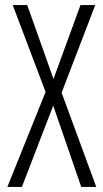

<svg xmlns="http://www.w3.org/2000/svg" viewBox="-20 -734 406 754"><path d="M358 0H299L189 -319L66 0H9L159 -373L30 -714H87L190 -424L296 -714H354L222 -370Z"/></svg>

Font: Noto Sans Ethiopic ExtraCondensed Light
Style: Regular
Weight: 300
Width: 2
Designer: Monotype Design Team
Foundry: Monotype Imaging Inc.
Version: Version 2.102; ttfautohint (v1.8.4.7-5d5b)